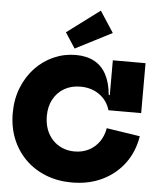

<svg xmlns="http://www.w3.org/2000/svg" viewBox="-67 -1122 976 1193"><g transform="rotate(5 421.0 -526.0)"><path d="M426 13.5Q337 13.5 263.2 -15.8Q189.5 -45 135.8 -98.2Q82 -151.5 52.5 -224.2Q23 -297 23 -384.5Q23 -471.5 51.8 -543.5Q80.5 -615.5 130.2 -668Q180 -720.5 245 -749.2Q310 -778 382.5 -778Q450.5 -778 498.2 -752.2Q546 -726.5 573.2 -675.2Q600.5 -624 607.5 -548H649.5L614 -453.5Q596.5 -513.5 546.8 -549Q497 -584.5 428.5 -584.5Q371 -584.5 327.5 -559.2Q284 -534 259.8 -489Q235.5 -444 235.5 -384.5Q235.5 -339.5 249.2 -302Q263 -264.5 288.5 -237.2Q314 -210 349 -195Q384 -180 426 -180Q475 -180 514.5 -200.2Q554 -220.5 579.5 -256.8Q605 -293 613 -341.5L822 -309.5Q806.5 -212.5 752.8 -140Q699 -67.5 615.5 -27Q532 13.5 426 13.5ZM614 -453.5V-765H818V-453.5ZM513 -1066 599 -934 371 -817 308.5 -913Z"/></g></svg>

Font: Hepta Slab ExtraLight ExtraBold
Style: Regular
Weight: 800
Version: Version 1.102